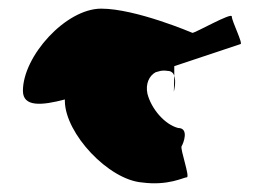

<svg xmlns="http://www.w3.org/2000/svg" viewBox="-20 -730 615 444"><path d="M33 -520C33 -482 77 -486 130 -500V-496C131 -421 231 -314 309 -308C369 -300 405 -320 412 -320C420 -320 396 -386 400 -392C404 -398 418 -434 392 -434C361 -442 330 -478 321 -513C316 -536 325 -555 340 -563L351 -566C356 -567 362 -567 368 -566C376 -566 381 -561 383 -555V-577L536 -628C543 -628 516 -681 516 -692C516 -702 432 -654 425 -654C425 -654 294 -710 214 -710C132 -710 33 -600 33 -520ZM382 -518C382 -518 388 -541 383 -555Z"/></svg>

Font: Ampere
Style: Regular
Weight: 400
Version: Version 1